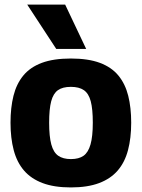

<svg xmlns="http://www.w3.org/2000/svg" viewBox="-20 -810 620 840"><path d="M26 -273Q26 -339 39 -391Q52 -443 82 -479.5Q112 -516 163 -535Q214 -554 290 -554Q366 -554 417 -535Q468 -516 498 -479.5Q528 -443 541 -391Q554 -339 554 -273Q554 -206 540 -153Q526 -100 495 -64Q464 -28 413.5 -9Q363 10 290 10Q217 10 166.5 -9Q116 -28 85 -64Q54 -100 40 -153Q26 -206 26 -273ZM195 -273Q195 -213 204.5 -178Q214 -143 235 -128.5Q256 -114 290 -114Q325 -114 345.5 -128.5Q366 -143 376 -178Q386 -213 386 -273Q386 -333 377 -367Q368 -401 347 -415.5Q326 -430 290 -430Q254 -430 233.5 -415.5Q213 -401 204 -367Q195 -333 195 -273ZM226 -596 99 -790H265L357 -596Z"/></svg>

Font: Georama ExtraCondensed Thin
Style: Bold
Weight: 700
Version: Version 1.001